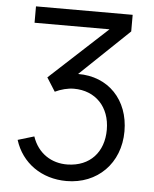

<svg xmlns="http://www.w3.org/2000/svg" viewBox="-53 -764 658 823"><g transform="rotate(5 276.5 -353.0)"><path d="M263.5 14.5C396 14.5 493 -81 493 -219.5C493 -354 404.5 -448 273.5 -447L484.5 -648.5V-720H68.5V-649.5H391L143.5 -421L180.5 -362.5C205 -374.5 235.5 -382.5 261.5 -382.5C354.5 -382.5 417 -317.5 417 -219.5C417 -123 358.5 -58.5 262.5 -56.5C193.5 -55 134 -92.5 110 -164L40 -143C70.5 -45.5 156.5 14.5 263.5 14.5Z"/></g></svg>

Font: Manrope
Style: Regular
Weight: 400
Designer: Mikhail Sharanda
Foundry: Mikhail Sharanda
Version: Version 4.505